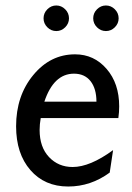

<svg xmlns="http://www.w3.org/2000/svg" viewBox="-20 -659 478 693"><path d="M388.2 -117.2 376 -36.1Q307.6 14.2 226.1 14.2Q141.1 14.2 89.6 -45.2Q38.1 -104.5 38.1 -203.1Q38.1 -313 99.9 -387.9Q161.6 -462.9 251 -462.9Q319.3 -462.9 364.7 -410.4Q410.2 -357.9 410.2 -274.9Q410.2 -254.4 407.2 -232.9H127Q123 -210.4 123 -189.9Q123 -127.9 157 -92Q190.9 -56.2 242.2 -56.2Q304.7 -56.2 388.2 -117.2ZM140.1 -292H328.1Q328.1 -338.9 306.9 -366Q285.6 -393.1 247.1 -393.1Q173.8 -393.1 140.1 -292ZM316.4 -592.8Q316.4 -611.8 330.1 -625.5Q343.8 -639.2 362.3 -639.2Q380.9 -639.2 394.5 -625.5Q408.2 -611.8 408.2 -592.8Q408.2 -574.2 394.5 -560.5Q380.9 -546.9 362.3 -546.9Q343.8 -546.9 330.1 -560.5Q316.4 -574.2 316.4 -592.8ZM137.2 -592.8Q137.2 -611.8 150.9 -625.5Q164.6 -639.2 183.1 -639.2Q201.7 -639.2 215.3 -625.5Q229 -611.8 229 -592.8Q229 -574.2 215.3 -560.5Q201.7 -546.9 183.1 -546.9Q164.6 -546.9 150.9 -560.5Q137.2 -574.2 137.2 -592.8Z"/></svg>

Font: Myanmar Pyu Pro
Style: Regular
Weight: 400
Designer: Khon Soe Zaw Thu
Foundry: PaOh Unicode
Version: Version 2.00 April 29, 2017